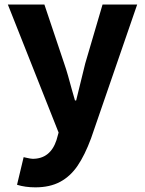

<svg xmlns="http://www.w3.org/2000/svg" viewBox="-20 -582 622 825"><path d="M53.2 212 81.6 93.2 90.8 95.4Q112.6 100.4 120.6 100.4Q196.2 100.4 222.8 19.8L231.8 -12.4L13.8 -562.4H170.8L255.8 -309.2Q264 -285.8 272.4 -256.4Q280.8 -227 288.4 -198.4L302.2 -150.2H307.2Q319.8 -202.8 346.2 -309.2L420.6 -562.4H569.4L371.2 12.6Q344.4 84.6 313.4 130.2Q282.4 175.8 238.3 199.4Q194.2 223 132 223Q88.6 223 53.2 212Z"/></svg>

Font: 寒蝉端黑体 Light
Style: Regular
Weight: 300
Designer: ChillDuanSans {Warren2060}; 
Source Han Sans {Ryoko NISHIZUKA 西塚涼子 (kana, bopomofo & ideographs); Paul D. Hunt (Latin, G
Foundry: ChillType&Adobe
Version: Version 1.300;Glyphs 3.3 (3306)